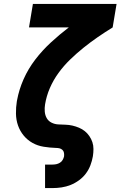

<svg xmlns="http://www.w3.org/2000/svg" viewBox="-20 -755 640 980"><path d="M210 205V85H248Q258 85 267.5 83Q277 81 286 75.5Q295 70 300 61Q305 52 307 43Q308 34 306.5 25Q305 16 298.5 10Q292 4 283.5 2Q275 0 265 0Q234 -1 203 -6Q172 -11 146 -25.5Q120 -40 101 -63Q82 -86 72 -114.5Q62 -143 61.5 -175Q61 -207 66 -238Q66 -239 66.5 -240.5Q67 -242 67 -243Q77 -298 100.5 -351Q124 -404 160 -451Q196 -498 240 -538.5Q284 -579 331 -615H128L148 -735H575L555 -615Q516 -591 479 -565.5Q442 -540 406.5 -511.5Q371 -483 338 -451Q305 -419 278.5 -382.5Q252 -346 234.5 -305.5Q217 -265 210 -222Q207 -204 208.5 -185.5Q210 -167 218.5 -152Q227 -137 243 -129Q259 -121 277 -120Q295 -119 313.5 -118.5Q332 -118 349.5 -114Q367 -110 383.5 -103Q400 -96 413 -85.5Q426 -75 436 -60.5Q446 -46 451.5 -29.5Q457 -13 457 5.5Q457 24 454 43Q450 66 441.5 88.5Q433 111 418.5 130.5Q404 150 383.5 165Q363 180 340.5 189Q318 198 294.5 201.5Q271 205 248 205Z"/></svg>

Font: Iosevka Slab HvExObl
Style: Regular
Weight: 900
Width: 7
Italic angle: -9°
Monospace: yes
Designer: Belleve Invis
Foundry: Belleve Invis
Version: Version 11.1.1; ttfautohint (v1.8.3)